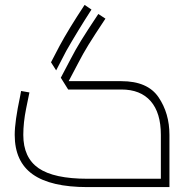

<svg xmlns="http://www.w3.org/2000/svg" viewBox="-20 -763 791 783"><path d="M209 -476 188 -509 223 -576Q259 -643 325 -743L353 -724Q295 -634 250 -555ZM671 -213V0H337Q187 0 113.5 -52Q40 -104 40 -213Q40 -267 62 -370L66 -392L100 -386Q98 -377 86.5 -320Q75 -263 75 -213Q75 -120 137.5 -77Q200 -34 337 -34H636V-213Q636 -303 594.5 -350.5Q553 -398 475 -398H258L228 -446L268 -522Q287 -559 311 -598Q335 -637 381 -706L410 -687Q364 -618 341 -580.5Q318 -543 299 -506L260 -432H475Q582 -432 626.5 -366.5Q671 -301 671 -213Z"/></svg>

Font: Cairo ExtraLight
Style: Regular
Weight: 275
Designer: Mohamed Gaber, Accademia di Belle Arti di Urbino and others
Foundry: Kief Type Foundry, Accademia di Belle Arti di Urbino and others
Version: Version 3.011